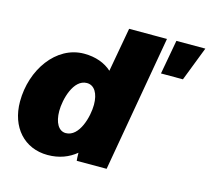

<svg xmlns="http://www.w3.org/2000/svg" viewBox="-105 -847 1072 980"><g transform="rotate(15 431.5 -356.5)"><path d="M377 0H535L661 -720H461L419 -487C384 -519 334 -538 273 -538C125 -538 19 -385 19 -218C19 -82 102 10 225 10C287 10 336 -10 375 -42C375 -25 376 -9 377 0ZM325 -397C365 -397 388 -358 388 -299C388 -237 358 -122 286 -122C248 -122 225 -162 225 -223C225 -284 254 -397 325 -397ZM677 -542H793L863 -723H710Z"/></g></svg>

Font: Fixel Text 20240404 Black
Style: Italic
Weight: 900
Width: 4
Italic angle: -10°
Designer: AlfaBravo + MacPaw
Foundry: Kyrylo Tkachov, Marchela Mozhyna, Serhii Makarenko, Maria Weinstein, Zakhar Kryvoshyya
Version: Version 1.211;Glyphs 3.2 (3225)